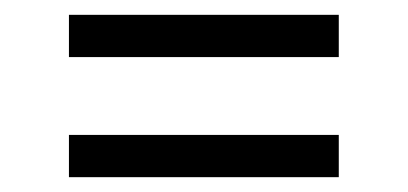

<svg xmlns="http://www.w3.org/2000/svg" viewBox="-20 -407 550 259"><path d="M73 -330V-387H437V-330ZM73 -168V-225H437V-168Z"/></svg>

Font: Mate
Style: Regular
Weight: 400
Designer: Eduardo Rodriguez Tunni
Foundry: Eduardo Rodriguez Tunni
Version: Version 1.003; ttfautohint (v1.8.4.7-5d5b);gftools[0.9.24]